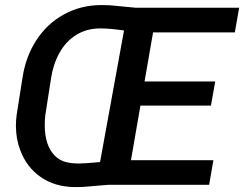

<svg xmlns="http://www.w3.org/2000/svg" viewBox="-20 -742 980 771"><path d="M836.9 -98.6 819.8 0H416.5L311.5 8.8L278.3 9.3Q198.7 7.8 142.8 -31.5Q86.9 -70.8 61.5 -138.2Q43.9 -184.6 43.9 -236.8Q43.9 -258.8 46.9 -281.2L70.3 -429.2Q82.5 -512.7 125.2 -579.3Q168 -646 236.1 -683.8Q304.2 -721.7 388.7 -721.7L422.9 -720.7L525.4 -710.9H940.4L922.9 -611.8H594.7L560.5 -415H844.2L827.1 -317.9H543.9L505.9 -98.6ZM162.1 -280.8Q159.7 -263.2 159.7 -239.3Q159.7 -157.7 200.2 -116.7Q216.8 -99.6 240.2 -92.5Q263.7 -85.4 296.9 -85.4Q315.9 -85.4 371.6 -90.3L381.8 -91.3L478 -619.6Q420.9 -627.9 383.8 -627.9Q327.6 -627.9 286.1 -601.8Q244.6 -575.7 219.5 -531Q194.3 -486.3 185.5 -430.7Z"/></svg>

Font: Mardoto Medium
Style: Italic
Weight: 500
Italic angle: -12°
Designer: Christian Robertson, Vahan Hovhannisyan
Foundry: Google
Version: Version 1.000